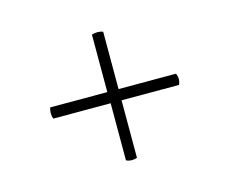

<svg xmlns="http://www.w3.org/2000/svg" viewBox="-67 -642 689 578"><g transform="rotate(-15 278.0 -352.5)"><path d="M478 -352Q478 -343 474 -335H295V-156Q288 -153 279 -153Q269 -153 261 -157V-335H82Q79 -344 79 -352Q79 -361 82 -370H260V-549Q269 -552 278 -552Q286 -552 295 -549V-370H474Q478 -362 478 -352Z"/></g></svg>

Font: Arima Madurai ExtraLight
Style: Regular
Weight: 275
Designer: Joana Correia and Natanael Gama
Foundry: NDISCOVER
Version: Version 1.020